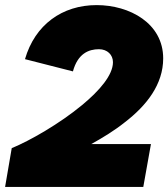

<svg xmlns="http://www.w3.org/2000/svg" viewBox="-48 -733 660 753"><path d="M-2 -152 -28 0H514L544 -168H310C355 -193 401 -221 441 -253C527 -319 592 -402 592 -504C592 -642 460 -713 331 -713C196 -713 89 -636 50 -501L238 -453C257 -523 300 -540 340 -540C373 -540 395 -518 395 -489C395 -439 343 -378 274 -321C186 -248 69 -181 -2 -152Z"/></svg>

Font: Fixel Display Black
Style: Italic
Weight: 900
Italic angle: -10°
Designer: AlfaBravo + MacPaw
Foundry: Kyrylo Tkachov, Marchela Mozhyna, Serhii Makarenko, Maria Weinstein, Zakhar Kryvoshyya
Version: Version 1.210;Glyphs 3.2 (3217)